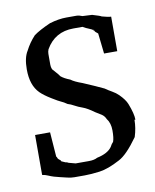

<svg xmlns="http://www.w3.org/2000/svg" viewBox="-61 -495 449 555"><g transform="rotate(-10 164.0 -217.5)"><path d="M237.3 -400 225.3 -405.3Q224 -405.3 212 -412H185.3Q130.7 -412 104 -365.3Q101.3 -358.7 101.3 -352V-320Q101.3 -313.3 104 -306.7Q109.3 -300 114 -295.3Q118.7 -290.7 124 -282.7Q133.3 -274.7 150.7 -268Q161.3 -260 184 -252Q218.7 -237.3 244 -225.3Q253.3 -218.7 264 -212.7Q274.7 -206.7 282.7 -198.7Q298.7 -182.7 304 -169.3Q316 -138.7 316 -121.3H313.3Q313.3 -97.3 305.3 -72Q272 -25.3 248 -13.3Q213.3 5.3 188 8.7Q162.7 12 144 12H113.3Q102.7 12 92.7 9.3Q82.7 6.7 73.3 4.7Q64 2.7 55.3 0Q46.7 -2.7 39.3 -6Q32 -9.3 22.7 -10.7V-128H66.7L72 -56Q74.7 -53.3 74.7 -50.7Q77.3 -46.7 80.7 -44.7Q84 -42.7 84 -40L96 -34.7Q100 -34.7 104 -32L124 -26.7Q146.7 -26.7 162.7 -26.7Q178.7 -26.7 188 -32Q220 -38.7 232 -56Q236 -64 241.3 -69.3Q245.3 -80 245.3 -102Q245.3 -124 234.7 -137.3Q230.7 -146.7 222.7 -152Q214.7 -157.3 205.3 -162.7Q185.3 -177.3 172 -182Q158.7 -186.7 149.3 -192Q140 -197.3 130.7 -200Q121.3 -206.7 112 -210.7Q108 -212 87.3 -224.7Q66.7 -237.3 56 -248Q32 -272 32 -318.7Q32 -353.3 44 -372Q54.7 -393.3 72 -412Q88 -424 121.3 -438.7Q148 -446.7 170.7 -446.7H200Q208 -446.7 217.3 -442.7L245.3 -441.3Q268 -434.7 272 -432Q290.7 -426.7 298.7 -426.7V-325.3H260L253.3 -385.3Q244 -392 244 -394.7Q244 -396 241.3 -396V-398.7H240Q237.3 -398.7 237.3 -400Z"/></g></svg>

Font: Peddana
Style: Regular
Weight: 400
Designer: Appaji Ambarisha Darbha
Foundry: Appaji Ambarisha Darbha
Version: Version 1.0.4; ttfautohint (v1.2.25-373a) -l 7 -r 28 -G 50 -